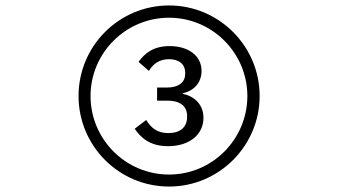

<svg xmlns="http://www.w3.org/2000/svg" viewBox="-20 -652 1240 704"><path d="M312 -300C312 -458 441 -587 600 -587C758 -587 887 -458 887 -300C887 -141 758 -12 600 -12C441 -12 312 -141 312 -300ZM268 -300C268 -117 416 32 600 32C783 32 932 -117 932 -300C932 -483 783 -632 600 -632C416 -632 268 -483 268 -300ZM594 -283C640 -283 666 -263 666 -227V-223C666 -186 641 -164 597 -164C555 -164 534 -184 516 -212L474 -180C496 -147 530 -116 596 -116C674 -116 726 -158 726 -220C726 -271 690 -300 650 -308V-310C688 -318 719 -346 719 -392C719 -449 669 -483 602 -483C542 -483 510 -456 488 -425L526 -392C542 -419 566 -435 600 -435C636 -435 659 -417 659 -385V-381C659 -352 637 -331 592 -331H556V-283Z"/></svg>

Font: CryptoKit 1.4
Style: Regular
Weight: 400
Monospace: yes
Designer: Oceane Juvin
Foundry: http://www.head-geneve.ch
Version: Version 1.000